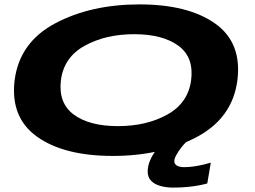

<svg xmlns="http://www.w3.org/2000/svg" viewBox="-20 -702 1158 873"><path d="M493 7Q713.5 7 875.5 -79.5Q1037.5 -166 1059.5 -337.5Q1080.5 -509 957.5 -595.5Q834.5 -682 614 -682Q393.5 -682 231.2 -596Q69 -510 46.5 -337.5Q26 -167.5 148.8 -80.2Q271.5 7 493 7ZM516.5 -128.5Q386.5 -128.5 315.5 -181Q244.5 -233.5 257 -337.5Q270.5 -442 365.5 -494.2Q460.5 -546.5 590 -546.5Q719 -546.5 790.8 -494.2Q862.5 -442 849 -337.5Q835 -233 740.2 -180.8Q645.5 -128.5 516.5 -128.5ZM768 151Q801 151 832.8 148Q864.5 145 889 140Q913.5 135 922.5 132L938.5 37.5Q928 41 907.2 46Q886.5 51 863 54.5Q839.5 58 818 58Q794 58 783.2 50.2Q772.5 42.5 772.5 31Q772.5 19 782.2 1.8Q792 -15.5 804.5 -31.5Q817 -47.5 825.5 -55H726Q707 -41 689.8 -19Q672.5 3 662 28.2Q651.5 53.5 651.5 77.5Q651.5 104.5 667.5 120.5Q683.5 136.5 710.2 143.8Q737 151 768 151Z"/></svg>

Font: Anybody ExtraExpanded
Style: Bold Italic
Weight: 700
Width: 8
Italic angle: -10°
Version: Version 1.113;gftools[0.9.25]